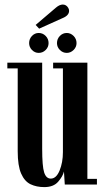

<svg xmlns="http://www.w3.org/2000/svg" viewBox="-20 -792 447 824"><path d="M170 11Q137 11 111.2 -1.2Q85.5 -13.5 70.8 -47Q56 -80.5 56 -143V-498.5H11.5V-523H161V-154Q161 -78.5 169.5 -52Q178 -25.5 198 -25.5Q221.5 -25.5 235.8 -60.2Q250 -95 250 -139V-498.5H208V-523H355V-24.5H396V0H258L254.5 -56Q249.5 -35 229.5 -12Q209.5 11 170 11ZM266.5 -565Q249.5 -565 237 -577.5Q224.5 -590 224.5 -607Q224.5 -625 237 -637.8Q249.5 -650.5 266.5 -650.5Q283 -650.5 295.8 -637.8Q308.5 -625 308.5 -607Q308.5 -590 295.8 -577.5Q283 -565 266.5 -565ZM146 -565Q129.5 -565 117.2 -577.5Q105 -590 105 -607Q105 -625 117.2 -637.8Q129.5 -650.5 146 -650.5Q163.5 -650.5 176 -637.8Q188.5 -625 188.5 -607Q188.5 -590 176 -577.5Q163.5 -565 146 -565ZM148 -669 133 -685 221 -760Q236 -772.5 249.5 -772.5Q264.5 -772.5 273 -758Q276.5 -752 276.5 -745.5Q276.5 -725.5 248 -714Z"/></svg>

Font: Imbue 50pt SemiBold
Style: Regular
Weight: 600
Designer: Tyler Finck
Foundry: Etcetera Type Company
Version: Version 1.102; ttfautohint (v1.8.3)